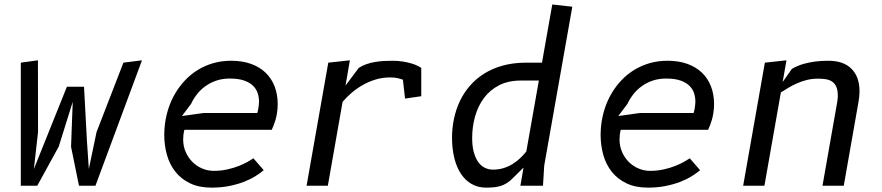

<svg xmlns="http://www.w3.org/2000/svg" viewBox="-20 -830 3940 858"><path d="M368.5 -200 377 -75 411.5 -240 531.5 -550 614.5 -560.5 406.5 0H333L297.5 -174L305 -375L242.5 -175L146.5 0H73V-550L149.5 -560.5L150 -240L131.5 -75L279 -442.5H355.5Z M1158.5 -69.5Q1143 -56 1120.2 -42Q1097.5 -28 1068 -16.8Q1038.5 -5.5 1002.8 1.5Q967 8.5 926 8.5Q869.5 8.5 829.5 -10.8Q789.5 -30 763.8 -62.5Q738 -95 726 -137.8Q714 -180.5 714 -227.5Q714 -251 717 -275Q721.5 -311.5 733.2 -347Q745 -382.5 763.8 -414Q782.5 -445.5 807.8 -472Q833 -498.5 864.5 -517.8Q896 -537 933.2 -547.8Q970.5 -558.5 1013 -558.5Q1063 -558.5 1101.8 -544.5Q1140.5 -530.5 1167 -505Q1193.5 -479.5 1207.2 -443.8Q1221 -408 1221 -364.5Q1221 -343.5 1217.5 -323Q1215 -307.5 1211.2 -294.5Q1207.5 -281.5 1203.5 -271.5Q1199 -260 1194.5 -250H804Q801 -238.5 799.8 -228Q798.5 -217.5 798.5 -207.5Q798.5 -176.5 810 -150.5Q821.5 -124.5 840.5 -105.8Q859.5 -87 884 -76.8Q908.5 -66.5 935 -66.5Q967 -66.5 995.2 -72.8Q1023.5 -79 1046.2 -88Q1069 -97 1086 -106.5Q1103 -116 1112.5 -122.5ZM1129.5 -325Q1130.5 -326.5 1132 -333Q1133.5 -339.5 1134.8 -347.8Q1136 -356 1136.8 -363.8Q1137.5 -371.5 1137.5 -376Q1137.5 -394 1132 -412.2Q1126.5 -430.5 1112 -445.5Q1097.5 -460.5 1072 -469.8Q1046.5 -479 1006.5 -479Q974 -479 946.8 -469.8Q919.5 -460.5 897.8 -444.8Q876 -429 860 -408.5Q844 -388 834 -366L793 -311.5L889.5 -325Z M1524 -447.5 1583 -526.5Q1599 -537 1618 -543.5Q1637 -550 1656.8 -553.2Q1676.5 -556.5 1696 -557.5Q1715.5 -558.5 1733 -558.5Q1759 -558.5 1780.5 -555Q1802 -551.5 1818.5 -546.5Q1835 -541.5 1846 -536Q1857 -530.5 1862.5 -526.5V-400L1790 -389.5L1780.5 -474Q1773.5 -476.5 1759.5 -480.2Q1745.5 -484 1723 -484Q1689 -484 1658 -474.5Q1627 -465 1600 -449.5Q1573 -434 1550.5 -414.5Q1528 -395 1511 -375L1445 0H1350L1447 -550L1543.5 -560.5Z M2307.5 -470Q2251 -470 2210 -448.8Q2169 -427.5 2142.5 -391.8Q2116 -356 2103 -309.8Q2090 -263.5 2090 -213.5Q2090 -177.5 2097 -151Q2104 -124.5 2116.5 -106.8Q2129 -89 2146 -80.5Q2163 -72 2183 -72Q2209 -72 2231 -79Q2253 -86 2271.2 -97.5Q2289.5 -109 2304.8 -123.5Q2320 -138 2332 -153L2388 -470ZM2305.5 0 2319.5 -81 2262 -24.5Q2251.5 -16 2241.2 -9.8Q2231 -3.5 2218.8 0.5Q2206.5 4.5 2190.5 6.5Q2174.5 8.5 2152.5 8.5Q2116 8.5 2087.5 -7.8Q2059 -24 2039.5 -53.8Q2020 -83.5 2010 -124.8Q2000 -166 2000 -215.5Q2000 -258 2008.8 -299.5Q2017.5 -341 2035 -378Q2052.5 -415 2079.5 -446.2Q2106.5 -477.5 2142.8 -500.5Q2179 -523.5 2225.2 -536.5Q2271.5 -549.5 2327.5 -550H2402L2448 -810L2537.5 -800L2412 -90L2406.5 0Z M3108.5 -69.5Q3093 -56 3070.2 -42Q3047.5 -28 3018 -16.8Q2988.5 -5.5 2952.8 1.5Q2917 8.5 2876 8.5Q2819.5 8.5 2779.5 -10.8Q2739.5 -30 2713.8 -62.5Q2688 -95 2676 -137.8Q2664 -180.5 2664 -227.5Q2664 -251 2667 -275Q2671.5 -311.5 2683.2 -347Q2695 -382.5 2713.8 -414Q2732.5 -445.5 2757.8 -472Q2783 -498.5 2814.5 -517.8Q2846 -537 2883.2 -547.8Q2920.5 -558.5 2963 -558.5Q3013 -558.5 3051.8 -544.5Q3090.5 -530.5 3117 -505Q3143.5 -479.5 3157.2 -443.8Q3171 -408 3171 -364.5Q3171 -343.5 3167.5 -323Q3165 -307.5 3161.2 -294.5Q3157.5 -281.5 3153.5 -271.5Q3149 -260 3144.5 -250H2754Q2751 -238.5 2749.8 -228Q2748.5 -217.5 2748.5 -207.5Q2748.5 -176.5 2760 -150.5Q2771.5 -124.5 2790.5 -105.8Q2809.5 -87 2834 -76.8Q2858.5 -66.5 2885 -66.5Q2917 -66.5 2945.2 -72.8Q2973.5 -79 2996.2 -88Q3019 -97 3036 -106.5Q3053 -116 3062.5 -122.5ZM3079.5 -325Q3080.5 -326.5 3082 -333Q3083.5 -339.5 3084.8 -347.8Q3086 -356 3086.8 -363.8Q3087.5 -371.5 3087.5 -376Q3087.5 -394 3082 -412.2Q3076.5 -430.5 3062 -445.5Q3047.5 -460.5 3022 -469.8Q2996.5 -479 2956.5 -479Q2924 -479 2896.8 -469.8Q2869.5 -460.5 2847.8 -444.8Q2826 -429 2810 -408.5Q2794 -388 2784 -366L2743 -311.5L2839.5 -325Z M3396 0H3301L3398 -550L3494.5 -560.5L3477.5 -463.5L3518.5 -522Q3528.5 -528 3543 -534.5Q3557.5 -541 3577.5 -546.2Q3597.5 -551.5 3623.2 -555Q3649 -558.5 3681.5 -558.5Q3750 -558.5 3785.5 -522.2Q3821 -486 3821 -422Q3821 -399.5 3816.5 -375L3750.5 0H3655.5L3721.5 -375Q3722.5 -382 3723.2 -388.5Q3724 -395 3724 -401Q3724 -425.5 3717.8 -440.8Q3711.5 -456 3699.8 -464.5Q3688 -473 3671.5 -475.8Q3655 -478.5 3635 -478.5Q3608.5 -478.5 3585 -472.5Q3561.5 -466.5 3540.8 -457.2Q3520 -448 3502.2 -437.2Q3484.5 -426.5 3469.5 -417Z"/></svg>

Font: B612 Mono
Style: Italic
Weight: 400
Italic angle: -10°
Version: Version 1.005